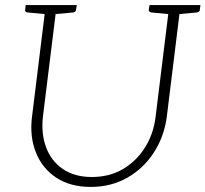

<svg xmlns="http://www.w3.org/2000/svg" viewBox="-20 -726 808 755"><path d="M337 9Q256 9 201 -27.5Q146 -64 121 -127Q96 -190 106 -268L160 -706H203L149 -269Q141 -202 161 -147.5Q181 -93 227 -61.5Q273 -30 341 -30Q411 -30 464 -61.5Q517 -93 550.5 -146.5Q584 -200 592 -268L646 -706H690L636 -268Q626 -190 585.5 -127Q545 -64 481 -27.5Q417 9 337 9ZM173 -706 163 -670 88 -677Q83 -678 80.5 -680.5Q78 -683 79 -688L81 -706ZM282 -706 279 -688Q279 -683 275.5 -680.5Q272 -678 268 -677L190 -670V-706ZM659 -706 649 -670 575 -677Q570 -678 567.5 -680.5Q565 -683 565 -688L568 -706ZM768 -706 766 -688Q766 -683 762.5 -680.5Q759 -678 754 -677L677 -670V-706Z"/></svg>

Font: Aleo ExtraLight
Style: Italic
Weight: 250
Italic angle: -7°
Designer: Alessio Laiso
Foundry: Alessio Laiso
Version: Version 2.001;gftools[0.9.29]